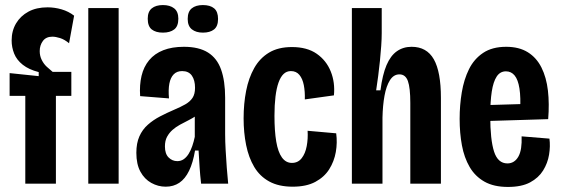

<svg xmlns="http://www.w3.org/2000/svg" viewBox="-20 -726 2220 759"><path d="M80 0V-347H18V-437L133 -425V-441Q94 -451 70 -470Q46 -489 36 -514Q26 -539 26 -566Q26 -604 43.5 -633.5Q61 -663 92.5 -680Q124 -697 168 -697Q196 -697 223.5 -689Q251 -681 273 -664L253 -555Q235 -570 217.5 -575.5Q200 -581 187 -581Q162 -581 149.5 -564Q137 -547 137 -524Q137 -505 145 -489Q153 -473 165 -462Q177 -451 188 -442H262V-347H201V0Z M329 0V-694H449V0Z M635 12Q605 12 578 -3Q551 -18 535 -47.5Q519 -77 519 -122Q519 -160 531 -187Q543 -214 564.5 -233Q586 -252 613 -266Q640 -280 668 -292Q694 -303 712.5 -313.5Q731 -324 741 -339Q751 -354 751 -379Q751 -409 738.5 -427Q726 -445 700 -445Q679 -445 666.5 -432Q654 -419 649.5 -395.5Q645 -372 648 -337L534 -346Q531 -390 539.5 -426Q548 -462 569.5 -488Q591 -514 625.5 -527.5Q660 -541 707 -541Q766 -541 802 -518.5Q838 -496 854 -451Q870 -406 870 -340V-196Q870 -167 872 -132.5Q874 -98 876.5 -63Q879 -28 882 0H775Q771 -34 769 -65.5Q767 -97 765 -131H751Q743 -83 727.5 -51Q712 -19 689 -3.5Q666 12 635 12ZM681 -89Q695 -89 706 -96.5Q717 -104 725.5 -117.5Q734 -131 740 -148.5Q746 -166 750 -185V-288L781 -293Q771 -279 756.5 -269Q742 -259 725 -250.5Q708 -242 691.5 -233Q675 -224 662 -212.5Q649 -201 640.5 -185.5Q632 -170 632 -147Q632 -118 646.5 -103.5Q661 -89 681 -89ZM782 -597Q755 -597 738.5 -610Q722 -623 722 -651Q722 -680 738 -693Q754 -706 782 -706Q811 -706 826.5 -693Q842 -680 842 -651Q842 -622 826 -609.5Q810 -597 782 -597ZM624 -597Q596 -597 580 -609.5Q564 -622 564 -652Q564 -680 580 -693Q596 -706 624 -706Q652 -706 668.5 -693Q685 -680 685 -652Q685 -622 668.5 -609.5Q652 -597 624 -597Z M1137 12Q1082 12 1044.5 -8.5Q1007 -29 985 -66Q963 -103 953 -152.5Q943 -202 943 -258Q943 -316 953 -367Q963 -418 985 -457Q1007 -496 1043.5 -518Q1080 -540 1134 -540Q1194 -540 1232 -513.5Q1270 -487 1287.5 -443.5Q1305 -400 1300 -349L1185 -333Q1186 -364 1181 -389.5Q1176 -415 1163.5 -430Q1151 -445 1130 -445Q1113 -445 1101 -433.5Q1089 -422 1081 -399.5Q1073 -377 1069 -344Q1065 -311 1065 -268Q1065 -208 1072 -166.5Q1079 -125 1094.5 -103.5Q1110 -82 1134 -82Q1158 -82 1172.5 -100.5Q1187 -119 1192.5 -148.5Q1198 -178 1196 -209L1309 -199Q1314 -162 1307.5 -125Q1301 -88 1281.5 -57Q1262 -26 1226.5 -7Q1191 12 1137 12Z M1371 0V-323V-694H1489V-595Q1489 -573 1487 -544.5Q1485 -516 1482 -486Q1479 -456 1475 -425.5Q1471 -395 1467 -369H1484Q1492 -431 1508 -468.5Q1524 -506 1549 -523.5Q1574 -541 1607 -541Q1667 -541 1695 -491.5Q1723 -442 1723 -339V0H1602V-319Q1602 -379 1592.5 -405.5Q1583 -432 1559 -432Q1536 -432 1521.5 -409Q1507 -386 1500 -347.5Q1493 -309 1492 -261V0Z M1988 13Q1932 13 1895 -8Q1858 -29 1836.5 -66Q1815 -103 1806 -151.5Q1797 -200 1797 -256Q1797 -310 1805.5 -361Q1814 -412 1834 -452.5Q1854 -493 1890 -517Q1926 -541 1981 -541Q2032 -541 2066.5 -519.5Q2101 -498 2120.5 -459Q2140 -420 2146 -368Q2152 -316 2147 -255L1886 -247V-310L2053 -315L2036 -285Q2039 -341 2033.5 -376Q2028 -411 2014.5 -427.5Q2001 -444 1980 -444Q1957 -444 1943.5 -423.5Q1930 -403 1924 -364Q1918 -325 1918 -267Q1918 -174 1933 -127Q1948 -80 1986 -80Q2000 -80 2011 -87Q2022 -94 2029.5 -107.5Q2037 -121 2040 -141Q2043 -161 2042 -187L2152 -178Q2156 -148 2150.5 -114.5Q2145 -81 2127 -52Q2109 -23 2075.5 -5Q2042 13 1988 13Z"/></svg>

Font: Bricolage Grotesque 36pt Condensed SemiBold
Style: Regular
Weight: 600
Width: 3
Designer: Mathieu Triay
Foundry: Atelier Triay
Version: Version 1.001;gftools[0.9.33.dev8+g029e19f]